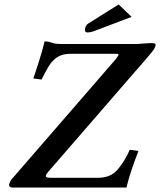

<svg xmlns="http://www.w3.org/2000/svg" viewBox="-20 -844 755 864"><path d="M514 -824 572 -768 419 -710Q402 -703 391.5 -700.5Q381 -698 374 -698Q362 -698 362 -710V-713Q363 -718 366.5 -726Q370 -734 377 -738ZM549 0H37Q20 0 21 -15Q23 -20 25.5 -26Q28 -32 33 -38L502 -579Q508 -587 512.5 -594.5Q517 -602 504 -602H298Q262 -602 239 -587.5Q216 -573 200 -547Q184 -521 167 -486L130 -491Q141 -522 156 -570Q171 -618 181 -658Q199 -657 206.5 -654Q214 -651 224 -648.5Q234 -646 257 -646H599Q622 -648 636.5 -649Q651 -650 660 -650Q674 -650 677.5 -647.5Q681 -645 680 -640Q679 -632 672.5 -622Q666 -612 648 -591L198 -72Q186 -58 186 -51Q186 -44 208 -44H422Q477 -44 508.5 -80Q540 -116 564 -170L603 -165Q588 -126 573.5 -84Q559 -42 549 0Z"/></svg>

Font: Libertinus Serif SemiBold
Style: Italic
Weight: 600
Italic angle: -11.5°
Designer: Philipp H. Poll, Khaled Hosny
Foundry: Caleb Maclennan
Version: Version 7.051;RELEASE